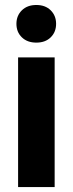

<svg xmlns="http://www.w3.org/2000/svg" viewBox="-20 -762 297 782"><path d="M202.6 -528.3V0H53.7V-528.3ZM46.9 -665Q46.9 -698.2 69.1 -720Q91.3 -741.7 127.9 -741.7Q164.6 -741.7 186.5 -720Q208.5 -698.2 208.5 -665Q208.5 -631.3 186.5 -609.9Q164.6 -588.4 127.9 -588.4Q91.3 -588.4 69.1 -609.9Q46.9 -631.3 46.9 -665Z"/></svg>

Font: Roboto Condensed ExtraBold
Style: Regular
Weight: 800
Designer: Christian Robertson
Foundry: Google
Version: Version 3.008; 2023